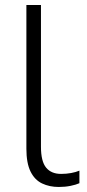

<svg xmlns="http://www.w3.org/2000/svg" viewBox="-20 -734 346 764"><path d="M214 10Q177 10 147.5 -4Q118 -18 101.5 -51.5Q85 -85 85 -142V-714H143V-150Q143 -92 163.5 -67Q184 -42 223 -42Q244 -42 263 -45.5Q282 -49 296 -55V-5Q283 1 261 5.5Q239 10 214 10Z"/></svg>

Font: Noto Sans Display Light
Style: Regular
Weight: 300
Designer: Monotype Design Team
Foundry: Monotype Imaging Inc.
Version: Version 2.003